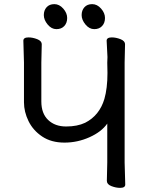

<svg xmlns="http://www.w3.org/2000/svg" viewBox="-20 -895 719 929"><path d="M561 14Q541 14 519 5.5Q497 -3 497 -20L499 -109V-297Q471 -257 413 -231Q355 -205 292 -205Q228 -205 184 -234.5Q140 -264 118 -309Q96 -354 96 -400V-592L93 -698Q93 -714 118 -714Q138 -714 160 -705.5Q182 -697 182 -680L180 -592V-404Q180 -346 213 -314.5Q246 -283 300 -283Q354 -283 392 -301Q461 -336 485 -416Q500 -468 500 -542L499 -592L500 -619L496 -698Q496 -714 521 -714Q541 -714 563 -705.5Q585 -697 585 -680L583 -592V-109L586 -2Q586 14 561 14ZM291 -769Q277 -754 253 -754Q229 -754 210.5 -776.5Q192 -799 192 -822Q192 -845 205.5 -860Q219 -875 243 -875Q267 -875 286 -853.5Q305 -832 305 -808Q305 -784 291 -769ZM474 -769Q460 -754 436 -754Q412 -754 393.5 -776.5Q375 -799 375 -822Q375 -845 388.5 -860Q402 -875 426 -875Q450 -875 469 -853.5Q488 -832 488 -808Q488 -784 474 -769Z"/></svg>

Font: LXGW WenKai Lite Medium
Style: Regular
Weight: 500
Designer: LXGW / Fontworks Inc.
Foundry: LXGW / Fontworks Inc.
Version: Version 1.511; March 25, 2025